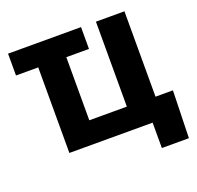

<svg xmlns="http://www.w3.org/2000/svg" viewBox="-151 -888 1254 1222"><g transform="rotate(-20 476.5 -277.5)"><path d="M521.3 -727.3V-579.5H367.9V-152H622.2V-727.3H815.3V-149.1H933.2L924.7 171.9H741.5V0H177.6V-579.5H27V-727.3Z"/></g></svg>

Font: Inter P Black
Style: Regular
Weight: 900
Designer: Rasmus Andersson
Foundry: rsms
Version: Version 3.018;git-588b23468